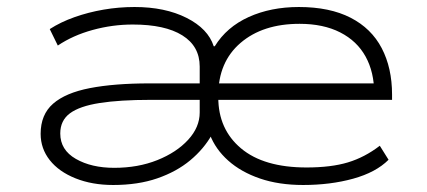

<svg xmlns="http://www.w3.org/2000/svg" viewBox="-20 -520 1218 548"><path d="M303 8Q243 8 195.5 -11Q148 -30 122 -63Q96 -96 96 -138Q96 -193 131.5 -224Q167 -255 236.5 -268.5Q306 -282 407 -282H569V-235H410Q322 -235 264.5 -226Q207 -217 179.5 -196.5Q152 -176 152 -139Q152 -92 196.5 -66.5Q241 -41 306 -41Q374 -41 429 -63Q484 -85 517 -121Q550 -157 550 -199V-330Q550 -388 500.5 -419Q451 -450 359 -450Q301 -450 244.5 -434.5Q188 -419 145 -390L122 -437Q153 -457 192.5 -471Q232 -485 275.5 -492.5Q319 -500 364 -500Q451 -500 512.5 -469Q574 -438 590 -388H593Q627 -443 690 -471.5Q753 -500 833 -500Q921 -500 980.5 -469.5Q1040 -439 1069.5 -382.5Q1099 -326 1099 -250V-235H574V-282H1076L1048 -254Q1048 -314 1023.5 -358.5Q999 -403 951 -427.5Q903 -452 835 -452Q730 -452 666.5 -397.5Q603 -343 603 -248V-242Q603 -151 668 -96.5Q733 -42 855 -42Q925 -42 973 -56.5Q1021 -71 1064 -104L1089 -64Q1053 -28 988 -10Q923 8 845 8Q776 8 722 -10.5Q668 -29 631.5 -61.5Q595 -94 579 -136H585Q562 -95 523 -62.5Q484 -30 429 -11Q374 8 303 8Z"/></svg>

Font: Nunito Sans 7pt Expanded ExtraLight
Style: Regular
Weight: 250
Width: 7
Designer: Vernon Adams
Foundry: Vernon Adams
Version: Version 3.101;gftools[0.9.27]